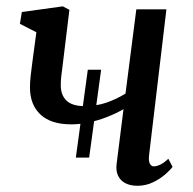

<svg xmlns="http://www.w3.org/2000/svg" viewBox="-20 -587 621 617"><path d="M223.7 -80.5 262.2 -363H305L266.5 -80.5ZM203 -555.3 184.4 -402.6Q182.7 -386.2 180.5 -370.6Q178.2 -354.9 176.7 -340.6Q175.3 -326.3 175.3 -312.6Q175.3 -281.5 193.7 -263.7Q212.1 -246 251.7 -246Q289.6 -246 322.1 -257.2Q354.5 -268.4 383.3 -286.3L418.1 -557.1H514.8L459 -87.9Q456.9 -69.9 461.6 -61.1Q466.3 -52.4 474.1 -52.4Q482.9 -52.4 494.5 -57.7Q506.2 -63 520.9 -76.8L534.5 -50.9Q528.7 -42.4 512.5 -27.9Q496.3 -13.4 472.8 -1.7Q449.2 10 421.7 10Q398.8 10 382.7 1.6Q366.7 -6.8 359.4 -22.4Q352 -38.1 354.7 -59.8L376.9 -236.2Q351.9 -221.8 323.2 -210.7Q294.6 -199.6 265.4 -193.5Q236.3 -187.4 208.7 -187.4Q143.8 -187.4 110.1 -218.9Q76.3 -250.5 76.3 -305.8Q76.3 -322.7 78.5 -343Q80.6 -363.4 83.6 -384.3Q86.5 -405.3 88.8 -423.4L96.9 -483.4L44 -510.4L50.2 -548.4L181.9 -566.6Z"/></svg>

Font: Merriweather Light
Style: Italic
Weight: 300
Italic angle: -7.8°
Designer: Eben Sorkin
Foundry: Eben Sorkin
Version: Version 2.101